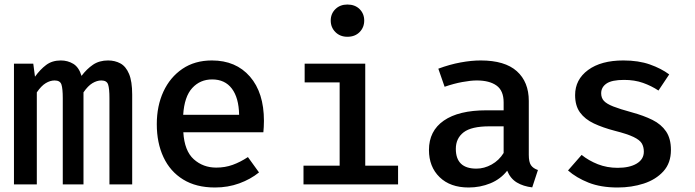

<svg xmlns="http://www.w3.org/2000/svg" viewBox="-20 -827 3117 861"><path d="M464.6 -555.9Q495.4 -555.9 520 -542.6Q544.6 -529.2 558.7 -495.6Q572.8 -462.1 572.8 -402.6V0H470.8V-386.7Q470.8 -429.2 464.9 -447.7Q459 -466.2 434.4 -466.2Q414.9 -466.2 394.6 -454.1Q374.4 -442.1 354.4 -412.8V0H261.5V-386.7Q261.5 -429.2 255.6 -447.7Q249.7 -466.2 225.1 -466.2Q205.1 -466.2 185.1 -454.1Q165.1 -442.1 145.1 -412.8V0H42.6V-541.5H129.2L136.9 -483.1Q160 -515.4 186.9 -535.6Q213.8 -555.9 252.8 -555.9Q283.6 -555.9 308.7 -540.8Q333.8 -525.6 345.6 -486.7Q368.7 -517.4 396.9 -536.7Q425.1 -555.9 464.6 -555.9Z M802.1 -233.8Q807.2 -150.3 849 -112.8Q890.8 -75.4 949.7 -75.4Q989.2 -75.4 1023.3 -87.7Q1057.4 -100 1091.8 -122.6L1141.5 -53.8Q1103.6 -23.1 1052.8 -4.6Q1002.1 13.8 944.1 13.8Q859.5 13.8 801.3 -22.1Q743.1 -57.9 713.1 -122.1Q683.1 -186.2 683.1 -270.3Q683.1 -351.8 712.8 -416.2Q742.6 -480.5 797.9 -518.2Q853.3 -555.9 930.3 -555.9Q1037.9 -555.9 1100.8 -483.6Q1163.6 -411.3 1163.6 -285.1Q1163.6 -271.3 1162.8 -257.7Q1162.1 -244.1 1161 -233.8ZM931.3 -470.8Q877.4 -470.8 842.1 -432.3Q806.7 -393.8 801.5 -312.3H1052.3Q1050.8 -388.7 1019.7 -429.7Q988.7 -470.8 931.3 -470.8Z M1537.9 -806.7Q1571.8 -806.7 1592.6 -786.2Q1613.3 -765.6 1613.3 -734.9Q1613.3 -704.1 1592.6 -683.1Q1571.8 -662.1 1537.9 -662.1Q1505.1 -662.1 1484.1 -683.1Q1463.1 -704.1 1463.1 -734.9Q1463.1 -765.6 1484.1 -786.2Q1505.1 -806.7 1537.9 -806.7ZM1617.9 -541.5V-84.1H1765.1V0H1341V-84.1H1503.1V-457.4H1346.2V-541.5Z M2351.3 -132.8Q2351.3 -100.5 2361 -86.2Q2370.8 -71.8 2392.3 -64.6L2366.7 13.3Q2326.7 8.7 2297.7 -8.7Q2268.7 -26.2 2254.4 -61.5Q2224.6 -23.6 2179 -4.9Q2133.3 13.8 2081.5 13.8Q1999 13.8 1951.3 -32.6Q1903.6 -79 1903.6 -154.4Q1903.6 -240 1970.3 -286.2Q2036.9 -332.3 2161 -332.3H2238.5V-367.7Q2238.5 -420.5 2206.7 -443.3Q2174.9 -466.2 2117.9 -466.2Q2091.3 -466.2 2053.3 -459.2Q2015.4 -452.3 1973.8 -437.9L1945.6 -519Q1996.4 -537.9 2045.1 -546.9Q2093.8 -555.9 2135.4 -555.9Q2244.1 -555.9 2297.7 -507.7Q2351.3 -459.5 2351.3 -374.4ZM2116.4 -70.8Q2151.3 -70.8 2184.6 -89.2Q2217.9 -107.7 2238.5 -141V-260.5H2174.9Q2093.8 -260.5 2059 -233.6Q2024.1 -206.7 2024.1 -159.5Q2024.1 -70.8 2116.4 -70.8Z M2749.7 -74.4Q2803.6 -74.4 2835.4 -93.6Q2867.2 -112.8 2867.2 -146.7Q2867.2 -168.7 2857.9 -184.1Q2848.7 -199.5 2821 -212.8Q2793.3 -226.2 2736.9 -240.5Q2683.6 -254.4 2643.3 -273.3Q2603.1 -292.3 2581 -322.6Q2559 -352.8 2559 -400.5Q2559 -470.3 2617.2 -513.1Q2675.4 -555.9 2775.4 -555.9Q2843.6 -555.9 2894.4 -537.9Q2945.1 -520 2981 -493.3L2932.8 -421Q2901 -442.1 2863.3 -455.4Q2825.6 -468.7 2778.5 -468.7Q2723.6 -468.7 2699.7 -452.3Q2675.9 -435.9 2675.9 -408.7Q2675.9 -388.2 2687.9 -374.9Q2700 -361.5 2729.7 -349.7Q2759.5 -337.9 2813.8 -323.1Q2866.7 -308.7 2905.9 -289.2Q2945.1 -269.7 2966.9 -237.7Q2988.7 -205.6 2988.7 -154.4Q2988.7 -95.9 2954.9 -58.7Q2921 -21.5 2866.7 -3.8Q2812.3 13.8 2749.7 13.8Q2674.4 13.8 2619.5 -7.9Q2564.6 -29.7 2527.2 -62.6L2588.2 -132.3Q2620 -106.7 2661 -90.5Q2702.1 -74.4 2749.7 -74.4Z"/></svg>

Font: Fira Code Medium
Style: Regular
Weight: 500
Designer: Carrois Corporate, Edenspiekermann AG, Nikita Prokopov
Foundry: Carrois Corporate, Edenspiekermann AG, Nikita Prokopov
Version: Version 6.002